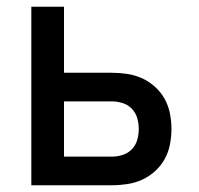

<svg xmlns="http://www.w3.org/2000/svg" viewBox="-20 -550 590 570"><path d="M73 0V-530H170V-334H312Q335 -334 358 -330.5Q381 -327 402 -317.5Q423 -308 440.5 -292Q458 -276 469 -256Q480 -236 484.5 -213Q489 -190 489 -167Q489 -144 484.5 -121Q480 -98 469 -78Q458 -58 440.5 -42Q423 -26 402 -16.5Q381 -7 358 -3.5Q335 0 312 0ZM170 -85H312Q328 -85 344 -90Q360 -95 371.5 -107Q383 -119 387.5 -135Q392 -151 392 -167Q392 -183 387.5 -199Q383 -215 371.5 -227Q360 -239 344 -244Q328 -249 312 -249H170Z"/></svg>

Font: Lode Dark
Style: Bold
Weight: 700
Monospace: yes
Designer: Belleve Invis
Foundry: Belleve Invis
Version: Version 29.2.0; ttfautohint (v1.8.3)